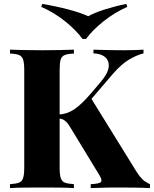

<svg xmlns="http://www.w3.org/2000/svg" viewBox="-20 -962 787 982"><path d="M714 -708V-689Q681 -681 642 -658.5Q603 -636 559 -586L374 -370L443 -464L680 -81Q694 -59 708.5 -45Q723 -31 747 -20V0Q708 -2 663 -2.5Q618 -3 579 -3Q557 -3 525 -2.5Q493 -2 444 0V-20Q488 -22 496 -31Q504 -40 489 -65L343 -305Q331 -326 321.5 -336Q312 -346 303 -350.5Q294 -355 279 -356V-376Q323 -378 360 -403Q397 -428 444 -483L491 -538Q531 -584 535.5 -617Q540 -650 518.5 -669Q497 -688 458 -689V-708Q484 -707 508 -706.5Q532 -706 557.5 -705.5Q583 -705 616 -705Q647 -705 671 -706Q695 -707 714 -708ZM358 -708V-688Q327 -687 311 -680.5Q295 -674 290 -656.5Q285 -639 285 -602V-106Q285 -70 290.5 -52Q296 -34 311.5 -28Q327 -22 358 -20V0Q330 -2 286.5 -2.5Q243 -3 199 -3Q148 -3 103 -2.5Q58 -2 31 0V-20Q62 -22 77.5 -28Q93 -34 98.5 -52Q104 -70 104 -106V-602Q104 -639 98.5 -656.5Q93 -674 77.5 -680.5Q62 -687 31 -688V-708Q58 -707 103 -706Q148 -705 199 -705Q243 -705 286.5 -706Q330 -707 358 -708ZM626 -942 631 -927Q566 -898 510 -853.5Q454 -809 420 -763H402Q369 -808 313 -853Q257 -898 191 -927L196 -942Q263 -931 328 -914Q393 -897 431 -879Q463 -897 517 -914Q571 -931 626 -942Z"/></svg>

Font: Playfair Display ExtraBold
Style: Regular
Weight: 800
Designer: Claus Eggers Sørensen
Foundry: Claus Eggers Sørensen
Version: Version 1.203